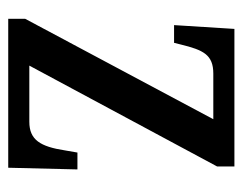

<svg xmlns="http://www.w3.org/2000/svg" viewBox="-80 -496 576 455"><g transform="rotate(90 207.5 -268.0)"><path d="M24 0H377L381 -164H341L336 -135C327 -76 311 -50 268 -50H135L374 -495V-536H48L39 -393H81L85 -409C98 -462 109 -486 154 -486H262L24 -40Z"/></g></svg>

Font: Noto Serif Ethiopic ExtraCondensed Medium
Style: Regular
Weight: 500
Width: 2
Designer: Monotype Design Team
Foundry: Monotype Imaging Inc.
Version: Version 2.102